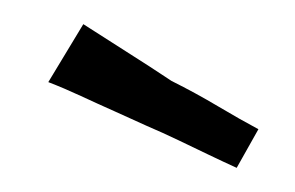

<svg xmlns="http://www.w3.org/2000/svg" viewBox="-20 -756 244 159"><path d="M176 -617Q165 -622 152.5 -628Q140 -634 127.5 -640Q115 -646 101 -652Q88 -658 74.5 -664Q61 -670 47 -676.5Q33 -683 20 -688L49 -736Q66 -725 85 -713Q104 -701 122 -689Q142 -679 160.5 -668Q179 -657 194 -649Z"/></svg>

Font: Truculenta Light
Style: Regular
Weight: 300
Version: Version 1.002